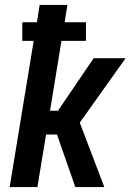

<svg xmlns="http://www.w3.org/2000/svg" viewBox="-20 -755 540 775"><path d="M19 0 116 -590H70V-665H129L140 -735H252L241 -665H327V-590H228L182 -308H214L358 -520H487L302 -260L401 0H284L210 -212H166L131 0Z"/></svg>

Font: Iosevka Term Curly Oblique
Style: Bold
Weight: 700
Italic angle: -9°
Designer: Belleve Invis
Foundry: Belleve Invis
Version: Version 32.3.0